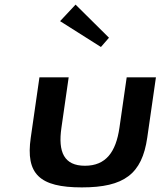

<svg xmlns="http://www.w3.org/2000/svg" viewBox="-20 -824 712 834"><path d="M308.2 -804 241 -732.1 418.4 -619.9 453.4 -660.1ZM151.3 -488 113.6 -226C90.8 -68.1 151.5 -10 335.4 -10C519.3 -10 596.8 -68.1 619.6 -226L657.3 -488H530.3L498.8 -269C483.5 -163.4 439.8 -104 349 -104C258.2 -104 231.5 -163.4 246.8 -269L278.3 -488Z"/></svg>

Font: Hussar Ekologiczny
Style: Regular
Weight: 400
Foundry: Cannot Into Space Fonts
Version: Version 0.97